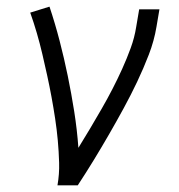

<svg xmlns="http://www.w3.org/2000/svg" viewBox="-20 -558 540 578"><path d="M153 0Q159 -34 158 -68Q157 -102 154 -135Q151 -168 146 -201Q141 -234 135 -266.5Q129 -299 122 -331Q115 -363 107.5 -395Q100 -427 91 -458Q82 -489 71 -520L129 -538Q146 -487 159.5 -435Q173 -383 184 -329.5Q195 -276 203.5 -222Q212 -168 216 -113Q234 -142 251.5 -171.5Q269 -201 286 -230.5Q303 -260 318.5 -290Q334 -320 348 -351Q362 -382 373.5 -413.5Q385 -445 390 -477L399 -530H460L451 -477Q444 -435 428 -393.5Q412 -352 393 -312Q374 -272 352.5 -232.5Q331 -193 308.5 -154Q286 -115 262.5 -76.5Q239 -38 214 0Z"/></svg>

Font: Iosevka Slab Light
Style: Italic
Weight: 300
Italic angle: -9°
Monospace: yes
Designer: Belleve Invis
Foundry: Belleve Invis
Version: Version 11.1.1; ttfautohint (v1.8.3)